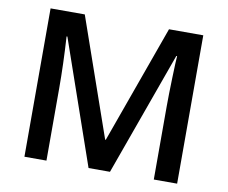

<svg xmlns="http://www.w3.org/2000/svg" viewBox="-78 -812 1079 910"><g transform="rotate(10 461.5 -357.0)"><path d="M402.8 0 195.8 -596.2H191.9Q200.2 -463.4 200.2 -347.2V0H94.2V-713.9H258.8L457 -146H460L664.1 -713.9H829.1V0H716.8V-353Q716.8 -406.2 719.5 -491.7Q722.2 -577.1 724.1 -595.2H720.2L505.9 0Z"/></g></svg>

Font: f3_51262          
Style: Regular
Weight: 600
Foundry: Ascender Corporation
Version: Version 1.10